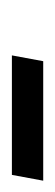

<svg xmlns="http://www.w3.org/2000/svg" viewBox="98 -796 94 331"><g transform="rotate(90 145.5 -630.0)"><path d="M75 -603 85 -657H291L281 -603Z"/></g></svg>

Font: Saira Ultra Condensed Medium
Style: Italic
Weight: 500
Width: 1
Italic angle: -12°
Designer: Hector Gatti with collaboration of the Omnibus-Type team
Foundry: Omnibus-Type
Version: Version 1.001; ttfautohint (v1.8)